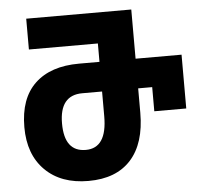

<svg xmlns="http://www.w3.org/2000/svg" viewBox="-52 -768 875 832"><g transform="rotate(-5 386.0 -352.0)"><path d="M300 10Q421 10 485 -61Q549 -132 549 -265V-371H610V-266H749V-500H549V-714H92V-580H392V-500H303Q179 -500 111 -435.5Q43 -371 43 -246Q43 -127 112 -58.5Q181 10 300 10ZM300 -125Q207 -125 207 -248Q207 -371 306 -371H392V-263Q392 -125 300 -125Z"/></g></svg>

Font: Noto Sans Georgian Condensed Extra
Style: Regular
Weight: 800
Width: 3
Designer: Monotype Design Team
Foundry: Monotype Imaging Inc.
Version: Version 1.901